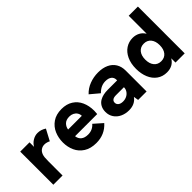

<svg xmlns="http://www.w3.org/2000/svg" viewBox="25 -1354 2022 2022"><g transform="rotate(-45 1036.0 -343.0)"><path d="M57.5 -493H196V-425.5Q216 -461 251.2 -482.2Q286.5 -503.5 324.5 -503.5Q349.5 -503.5 372.5 -496.5Q395.5 -489.5 420.5 -473.5L354.5 -349.5Q342.5 -356.5 325 -361.5Q307.5 -366.5 291 -366.5Q261.5 -366.5 238.8 -350.8Q216 -335 205 -304Q199.5 -289.5 197.2 -267.8Q195 -246 195 -205.5V0H57.5Z M443 -244Q443 -311 468.2 -370Q493.5 -429 547.2 -466.2Q601 -503.5 682 -503.5Q756.5 -503.5 808.8 -470.2Q861 -437 887.2 -378.8Q913.5 -320.5 913.5 -246.5Q913.5 -229 910.5 -199.5H580.5Q585 -160 612.8 -137Q640.5 -114 691 -114Q758.5 -114 801 -164L896 -80Q815.5 10.5 690 10.5Q606 10.5 550.5 -25Q495 -60.5 469 -118.2Q443 -176 443 -244ZM783 -301Q782.5 -326.5 769.5 -346.5Q756.5 -366.5 734.2 -377.8Q712 -389 684.5 -389Q635.5 -389 609.5 -363.2Q583.5 -337.5 578.5 -301Z M1311.5 -54Q1266 10.5 1176.5 10.5Q1123 10.5 1079.8 -10Q1036.5 -30.5 1011.8 -68Q987 -105.5 987 -154Q987 -196 1004.5 -227.5Q1022 -259 1053 -276Q1099 -302 1170.5 -302H1309.5V-312Q1309.5 -345 1285.2 -364.5Q1261 -384 1216.5 -384Q1184 -384 1154.2 -371.2Q1124.5 -358.5 1093 -327L993.5 -410.5Q1037 -457 1098.2 -480.2Q1159.5 -503.5 1226.5 -503.5Q1295 -503.5 1344.5 -480.2Q1394 -457 1420.2 -413.8Q1446.5 -370.5 1446.5 -312V0H1320.5ZM1197.5 -100Q1228 -100 1253.5 -113Q1279 -126 1294.2 -149Q1309.5 -172 1309.5 -200.5H1190.5Q1158.5 -200.5 1142.5 -189Q1125 -177 1125 -154Q1125 -129 1144.5 -114.5Q1164 -100 1197.5 -100Z M1536 -247Q1536 -326 1563.2 -384.2Q1590.5 -442.5 1637.2 -473Q1684 -503.5 1741.5 -503.5Q1783.5 -503.5 1819 -485Q1854.5 -466.5 1877 -429V-697H2014V0H1877V-63.5Q1833.5 10.5 1741.5 10.5Q1678 10.5 1631.5 -22.8Q1585 -56 1560.5 -114.5Q1536 -173 1536 -247ZM1782 -115.5Q1832 -115.5 1860.8 -150.8Q1889.5 -186 1889.5 -247Q1889.5 -307 1860.8 -342.2Q1832 -377.5 1782 -377.5Q1731.5 -377.5 1702.5 -342.5Q1673.5 -307.5 1673.5 -247Q1673.5 -186 1702.5 -150.8Q1731.5 -115.5 1782 -115.5Z"/></g></svg>

Font: HK Grotesk ExtraBold
Style: Regular
Weight: 800
Designer: Alfredo Marco Pradil
Foundry: Hanken Design Co.
Version: Version 3.001